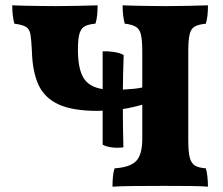

<svg xmlns="http://www.w3.org/2000/svg" viewBox="-20 -699 838 722"><path d="M403 3Q403 -14 404.5 -33Q406 -52 411 -66Q470 -70 492.5 -94Q515 -118 515 -177V-305Q498 -301 480.5 -296.5Q463 -292 442 -289Q442 -222 444 -145Q425 -142 402.5 -144.5Q380 -147 366 -155V-283Q357 -282 348 -282Q253 -282 200 -306.5Q147 -331 124.5 -380.5Q102 -430 100 -506Q98 -549 94.5 -569.5Q91 -590 77.5 -598Q64 -606 34 -610Q26 -640 26 -679Q43 -678 72.5 -677.5Q102 -677 134 -676.5Q166 -676 190 -676Q225 -676 271 -677Q317 -678 347 -679Q347 -660 345.5 -643.5Q344 -627 339 -610Q314 -608 299.5 -600.5Q285 -593 279 -573Q273 -553 273 -512Q273 -442 293.5 -407Q314 -372 366 -364V-506Q385 -507 408.5 -503.5Q432 -500 445 -492Q444 -457 443 -423.5Q442 -390 442 -362Q462 -363 482 -365Q502 -367 515 -370V-506Q515 -548 510 -569Q505 -590 490.5 -598.5Q476 -607 449 -610Q441 -640 441 -679Q458 -678 487.5 -677.5Q517 -677 549 -676.5Q581 -676 605 -676Q640 -676 686 -677Q732 -678 762 -679Q762 -660 760.5 -643.5Q759 -627 754 -610Q726 -607 712 -599Q698 -591 693 -569.5Q688 -548 688 -506V-172Q688 -129 693.5 -107Q699 -85 713 -76.5Q727 -68 754 -66Q758 -54 760 -34.5Q762 -15 762 3Q740 1 698 0.5Q656 0 599 0Q541 0 485.5 0.5Q430 1 403 3Z"/></svg>

Font: Vollkorn ExtraBold
Style: Regular
Weight: 800
Designer: Friedrich Althausen
Foundry: Friedrich Althausen
Version: Version 5.000; ttfautohint (v1.8.3)